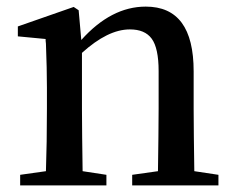

<svg xmlns="http://www.w3.org/2000/svg" viewBox="-20 -561 712 581"><path d="M302 0V-32L230 -43C229 -118 228 -181 228 -232V-401C280 -448 328 -472 373 -472C403 -472 425 -463 439 -444C453 -425 460 -392 460 -346V-232C460 -181 459 -118 458 -43L380 -32V0H641V-32L568 -43C567 -118 566 -181 566 -232V-345C566 -476 518 -541 421 -541C351 -541 286 -507 226 -440L218 -530L203 -540L34 -481V-451L118 -443C118 -440 118 -435 119 -429C121 -378 122 -334 122 -296V-232C122 -163 121 -100 119 -43L41 -32V0Z"/></svg>

Font: AllPunType SemiBold
Style: Regular
Weight: 600
Version: 1.0